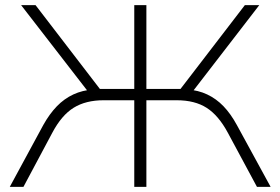

<svg xmlns="http://www.w3.org/2000/svg" viewBox="-20 -725 1088 745"><path d="M18 0 148 -240Q172 -283 200.5 -312.5Q229 -342 264.5 -358.5Q300 -375 343 -378L329 -360L62 -705H118L379 -365L356 -380H501V-705H548V-380H693L669 -365L930 -705H986L720 -360L706 -378Q749 -375 784 -358.5Q819 -342 847 -313Q875 -284 899 -240L1030 0H977L864 -210Q828 -277 782 -306.5Q736 -336 666 -336H548V0H501V-336H382Q313 -336 266 -307Q219 -278 183 -210L71 0Z"/></svg>

Font: Nunito Sans 10pt SemiExpanded ExtraLight
Style: Regular
Weight: 250
Width: 6
Designer: Vernon Adams
Foundry: Vernon Adams
Version: Version 3.101;gftools[0.9.27]